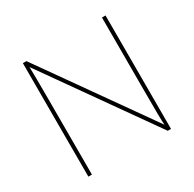

<svg xmlns="http://www.w3.org/2000/svg" viewBox="-153 -863 1038 1026"><g transform="rotate(-30 365.5 -350.0)"><path d="M110 -700H132L605 -31H601V-34Q599 -57 598.5 -104.5Q598 -152 598 -241V-700H620V0H600L115 -686H130Q130 -686 130 -685.5Q130 -685 130 -685Q131 -647 131.5 -588Q132 -529 132 -470V0H110Z"/></g></svg>

Font: Easer Grotesk Variable
Style: Regular
Weight: 400
Designer: Boardeaser, Bonnie Shaver-Troup, Thomas Jockin
Foundry: Lexend
Version: Version 1.001;Glyphs 3.1.2 (3151)